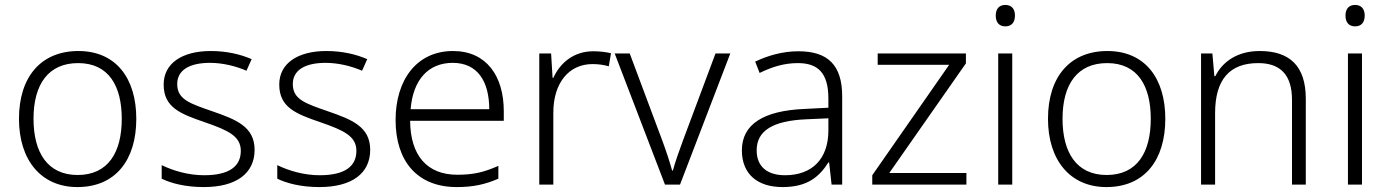

<svg xmlns="http://www.w3.org/2000/svg" viewBox="-20 -800 5634 779"><path d="M533 -318C533 -483 450 -593 298 -593C148 -593 57 -490 57 -318C57 -150 147 -41 294 -41C449 -41 533 -151 533 -318ZM116 -318C116 -459 177 -544 297 -544C422 -544 474 -450 474 -318C474 -182 419 -90 295 -90C173 -90 116 -181 116 -318Z M1013 -192C1013 -286 938 -315 843 -348C751 -380 699 -396 699 -459C699 -515 748 -545 832 -545C885 -545 939 -531 980 -513L1001 -560C955 -580 899 -593 835 -593C719 -593 644 -543 644 -457C644 -364 712 -338 811 -304C907 -271 957 -247 957 -188C957 -127 913 -89 808 -89C745 -89 683 -107 636 -130V-75C675 -56 733 -41 807 -41C938 -41 1013 -96 1013 -192Z M1482 -192C1482 -286 1407 -315 1312 -348C1220 -380 1168 -396 1168 -459C1168 -515 1217 -545 1301 -545C1354 -545 1408 -531 1449 -513L1470 -560C1424 -580 1368 -593 1304 -593C1188 -593 1113 -543 1113 -457C1113 -364 1181 -338 1280 -304C1376 -271 1426 -247 1426 -188C1426 -127 1382 -89 1277 -89C1214 -89 1152 -107 1105 -130V-75C1144 -56 1202 -41 1276 -41C1407 -41 1482 -96 1482 -192Z M1818 -593C1670 -593 1585 -475 1585 -313C1585 -146 1673 -41 1833 -41C1901 -41 1949 -52 2002 -75V-127C1943 -101 1901 -91 1835 -91C1713 -91 1645 -169 1644 -310H2024V-349C2024 -491 1954 -593 1818 -593ZM1817 -545C1918 -545 1965 -469 1965 -357H1646C1656 -478 1719 -545 1817 -545Z M2387 -592C2307 -592 2252 -544 2225 -484H2222L2216 -583H2168V-51H2225V-343C2225 -462 2287 -540 2384 -540C2408 -540 2429 -537 2450 -531L2459 -584C2438 -589 2413 -592 2387 -592Z M2678 -51H2739L2943 -583H2883L2751 -230C2735 -187 2719 -141 2710 -108H2707C2698 -141 2683 -187 2667 -230L2535 -583H2474Z M3219 -592C3155 -592 3094 -574 3044 -550L3062 -504C3113 -529 3162 -544 3217 -544C3298 -544 3341 -505 3341 -400V-363L3244 -358C3078 -351 2990 -296 2990 -190C2990 -94 3053 -41 3155 -41C3254 -41 3303 -81 3341 -141H3344L3354 -51H3397V-409C3397 -536 3339 -592 3219 -592ZM3251 -316 3341 -320V-268C3340 -156 3276 -89 3165 -89C3093 -89 3050 -124 3050 -190C3050 -270 3116 -310 3251 -316Z M3901 -51V-98H3588L3899 -543V-583H3541V-537H3831L3519 -89V-51Z M4059 -780C4034 -780 4020 -764 4020 -737C4020 -709 4034 -693 4059 -693C4084 -693 4098 -709 4098 -737C4098 -764 4084 -780 4059 -780ZM4087 -583H4030V-51H4087Z M4708 -318C4708 -483 4625 -593 4473 -593C4323 -593 4232 -490 4232 -318C4232 -150 4322 -41 4469 -41C4624 -41 4708 -151 4708 -318ZM4291 -318C4291 -459 4352 -544 4472 -544C4597 -544 4649 -450 4649 -318C4649 -182 4594 -90 4470 -90C4348 -90 4291 -181 4291 -318Z M5091 -593C5001 -593 4940 -550 4911 -491H4907L4899 -583H4853V-51H4910V-341C4910 -476 4968 -544 5085 -544C5174 -544 5222 -497 5222 -395V-51H5278V-399C5278 -533 5212 -593 5091 -593Z M5478 -780C5453 -780 5439 -764 5439 -737C5439 -709 5453 -693 5478 -693C5503 -693 5517 -709 5517 -737C5517 -764 5503 -780 5478 -780ZM5506 -583H5449V-51H5506Z"/></svg>

Font: Noto Sans Tamil UI Light
Style: Regular
Weight: 300
Designer: Jelle Bosma - Monotype Design Team
Foundry: Monotype Imaging Inc.
Version: Version 2.004